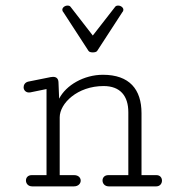

<svg xmlns="http://www.w3.org/2000/svg" viewBox="-20 -663 645 683"><path d="M310.1 -476.6C316.4 -476.6 323.2 -478 325.7 -481.9L415.5 -620.1C418 -622.6 418.9 -626 418.9 -628.4C418.9 -636.2 409.7 -643.1 400.9 -643.1C397 -643.1 392.1 -642.6 389.6 -638.7L310.1 -536.6L231 -638.7C228.5 -642.6 223.6 -643.1 219.7 -643.1C210.9 -643.1 201.7 -636.2 201.7 -628.4C201.7 -626 202.6 -622.6 205.1 -620.1L294.9 -481.9C297.4 -478 303.7 -476.6 310.1 -476.6ZM348.6 -356.9C407.7 -356.9 436.5 -321.8 436.5 -263.7V-40H365.2C351.6 -40 344.7 -30.8 344.7 -21C344.7 -10.7 352.1 0 367.2 0H535.6C549.3 0 556.2 -10.3 556.2 -20.5C556.2 -30.3 549.8 -40 536.6 -40H483.4V-260.3C483.4 -345.2 440.4 -397 346.2 -397C278.3 -397 214.8 -359.9 190.4 -312L188 -370.6C187.5 -381.8 182.1 -389.6 168.9 -389.6C166.5 -389.6 163.6 -389.2 160.2 -388.7L80.1 -372.6C68.4 -369.6 64 -360.4 64 -352.5C64 -342.8 71.3 -334 83 -334C85.9 -334 89.4 -334.5 92.8 -335.4L145.5 -346.2V-40H92.8C79.1 -40 72.3 -30.8 72.3 -21C72.3 -10.7 79.6 0 94.7 0H242.7C258.8 0 267.1 -10.3 267.1 -20.5C267.1 -30.3 259.3 -40 243.7 -40H192.4V-245.6C192.4 -294.9 254.9 -356.9 348.6 -356.9Z"/></svg>

Font: Cutive Mono
Style: Regular
Weight: 400
Monospace: yes
Designer: Vernon Adams
Foundry: Vernon Adams
Version: Version 1.002